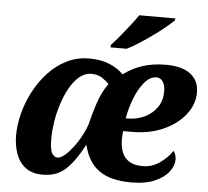

<svg xmlns="http://www.w3.org/2000/svg" viewBox="-54 -824 965 891"><g transform="rotate(5 428.5 -378.0)"><path d="M177 10Q126 10 95.5 -14Q65 -38 51.5 -77Q38 -116 38 -161Q38 -210 51.5 -263Q65 -316 91.5 -366.5Q118 -417 155.5 -457.5Q193 -498 241 -522Q289 -546 346 -546Q397 -546 437 -530.5Q477 -515 506 -486Q545 -516 593.5 -532Q642 -548 703 -548Q778 -548 817.5 -517.5Q857 -487 857 -432Q857 -377 820 -329.5Q783 -282 719 -253Q655 -224 573 -224H531Q530 -214 529.5 -204Q529 -194 529 -183Q529 -129 555 -99.5Q581 -70 635 -70Q680 -70 716 -96Q752 -122 772 -153Q785 -137 785 -112Q785 -85 764 -57Q743 -29 699.5 -9.5Q656 10 588 10Q492 10 439 -28Q386 -66 368 -143H365Q326 -69 284.5 -29.5Q243 10 177 10ZM546 -284Q590 -284 626 -301.5Q662 -319 683.5 -350Q705 -381 705 -423Q705 -452 694 -469Q683 -486 664 -486Q634 -486 608 -455Q582 -424 564 -377.5Q546 -331 538 -284ZM238 -75Q256 -75 280 -98Q304 -121 328 -158Q352 -195 368 -238Q379 -285 397 -340Q415 -395 444 -435Q435 -447 413.5 -461.5Q392 -476 362 -476Q332 -476 306.5 -455Q281 -434 261.5 -399Q242 -364 228.5 -322Q215 -280 208.5 -237.5Q202 -195 202 -160Q202 -110 212.5 -92.5Q223 -75 238 -75ZM438 -606 441 -619Q459 -638 480.5 -664Q502 -690 523 -717Q544 -744 559 -766H728L725 -756Q713 -744 689 -724Q665 -704 634.5 -682Q604 -660 572.5 -639.5Q541 -619 514 -606Z"/></g></svg>

Font: Noto Serif SemiCondensed ExtraBold
Style: Italic
Weight: 800
Width: 4
Italic angle: -12°
Designer: Monotype Design Team
Foundry: Monotype Imaging Inc.
Version: Version 2.014; ttfautohint (v1.8.4.7-5d5b)